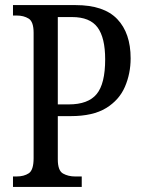

<svg xmlns="http://www.w3.org/2000/svg" viewBox="-20 -734 561 754"><path d="M31 0V-41H45Q74 -41 93 -53.5Q112 -66 112 -113V-605Q112 -649 92.5 -661Q73 -673 46 -673H31V-714H277Q388 -714 440.5 -659Q493 -604 493 -505Q493 -445 470.5 -393Q448 -341 396.5 -309.5Q345 -278 258 -278H207V-108Q207 -64 227.5 -52.5Q248 -41 275 -41H301V0ZM250 -324Q326 -324 359.5 -364.5Q393 -405 393 -501Q393 -586 363 -626.5Q333 -667 263 -667H207V-324Z"/></svg>

Font: Noto Serif Hebrew Condensed
Style: Regular
Weight: 400
Width: 3
Designer: Monotype Design Team
Foundry: Monotype Imaging Inc.
Version: Version 2.004; ttfautohint (v1.8.4.7-5d5b)